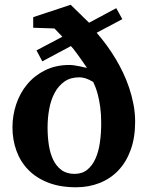

<svg xmlns="http://www.w3.org/2000/svg" viewBox="-20 -772 618 804"><path d="M403.8 -255.9Q403.8 -293.9 399.7 -323.7Q395.5 -353.5 389.9 -374.8Q384.3 -396 378.7 -409.7Q373 -423.3 370.1 -429.2Q361.3 -434.1 352.1 -438.5Q343.8 -442.4 333.3 -445.3Q322.8 -448.2 312 -448.2Q275.4 -448.2 250.2 -430.7Q225.1 -413.1 209.2 -383.8Q193.4 -354.5 186.3 -316.4Q179.2 -278.3 179.2 -237.8Q179.2 -201.2 184.3 -166.3Q189.5 -131.3 202.1 -104.2Q214.8 -77.1 236.8 -60.5Q258.8 -43.9 292 -43.9Q324.2 -43.9 345.7 -61.5Q367.2 -79.1 380.1 -108.4Q393.1 -137.7 398.4 -176Q403.8 -214.4 403.8 -255.9ZM545.9 -262.2Q545.9 -195.8 527.3 -144.5Q508.8 -93.3 475.8 -58.6Q442.9 -23.9 397.5 -5.9Q352.1 12.2 298.8 12.2Q231 12.2 180.9 -7.6Q130.9 -27.3 97.9 -61.5Q64.9 -95.7 48.6 -141.4Q32.2 -187 32.2 -238.8Q32.2 -289.1 48.1 -336.2Q64 -383.3 94.5 -419.7Q125 -456.1 169.4 -478Q213.9 -500 271 -500Q281.2 -500 293.2 -498Q305.2 -496.1 315.7 -493.9Q326.2 -491.7 334 -489.7Q341.8 -487.8 344.2 -487.8Q343.3 -489.3 338.9 -495.6Q334.5 -502 328.6 -510.5Q322.8 -519 315.4 -529.3Q308.1 -539.6 301 -549.3Q293.9 -559.1 287.6 -566.9Q281.2 -574.7 276.9 -579.1L157.2 -515.1L132.8 -561L241.2 -618.2L208 -652.8L119.1 -655.8V-700.2L275.9 -752L353 -676.8L466.8 -737.8L492.2 -691.9L384.8 -634.8Q429.7 -583.5 465.3 -523.9Q480.5 -498.5 494.9 -468.5Q509.3 -438.5 520.5 -405.3Q531.7 -372.1 538.8 -335.9Q545.9 -299.8 545.9 -262.2Z"/></svg>

Font: Charis SIL Phon
Style: Bold
Weight: 700
Foundry: SIL International
Version: Version 5.000